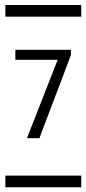

<svg xmlns="http://www.w3.org/2000/svg" viewBox="-20 -725 353 788"><path d="M2.4 -704.6Q2.4 -704.6 8.3 -704.6H23.4H80.1H241.7H291H306.2Q306.2 -704.6 313 -704.6Q313.5 -704.1 313.5 -702.1V-693.8V-666V-659.2Q313.5 -659.2 313.5 -656.7Q313.5 -656.7 308.1 -656.7H293.9H237.8H75.2H24.9H9.8Q9.8 -656.7 2.9 -656.7Q2 -657.2 2 -659.2V-667V-695.3V-702.1Q2 -704.1 2.4 -704.6ZM43 -520.5H271V-506.3Q271 -506.3 271 -499Q271 -498 268.1 -491.2Q265.1 -481.9 261.7 -474.1Q258.3 -466.3 252.2 -449.7Q246.1 -433.1 243.2 -424.8Q232.4 -396 210.4 -338.9Q188.5 -281.7 177.7 -252.9Q173.3 -241.7 164.8 -219.5Q156.2 -197.3 152.3 -186Q151.4 -182.6 148.9 -176.3Q146.5 -169.9 145 -166.5Q144.5 -165.5 144 -163.6Q143.6 -161.6 143.1 -160.2Q142.6 -158.7 141.6 -157.7H138.7H128.9H90.8L94.2 -167L102.5 -188L125.5 -246.6L186 -401.4L206.5 -453.6L216.8 -479.5H43ZM2.4 -4.4H8.3H23.4H80.1H241.7H291H306.2H313Q313.5 -3.9 313.5 -2V5.9V34.2V41V43.5H308.1H293.9H237.8H75.2H24.9H9.8Q9.8 43.5 2.9 43.5Q2 43 2 41V33.2V4.9V-2Q2 -3.9 2.4 -4.4Z"/></svg>

Font: ERD_A
Style: Medium
Weight: 500
Version: Version 001.000